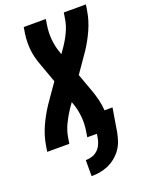

<svg xmlns="http://www.w3.org/2000/svg" viewBox="-174 -819 857 1126"><g transform="rotate(-20 254.5 -256.0)"><path d="M196 223V123Q214 123 233.5 117.5Q253 112 268 99Q283 86 292 68Q301 50 305 31L310 0H250L256 -37Q263 -81 259 -124Q255 -167 242 -205L235 -225L212 -192Q188 -156 169 -116.5Q150 -77 144 -37L138 0H0L6 -37Q15 -94 40 -150Q65 -206 99 -257L181 -375L139 -491Q130 -515 123 -540Q116 -565 113 -591Q110 -617 110.5 -644Q111 -671 115 -698L121 -735H259L253 -698Q246 -654 250 -611Q254 -568 267 -530L274 -510L297 -543Q322 -579 340.5 -618.5Q359 -658 365 -698L371 -735H509L503 -698Q494 -641 469 -585Q444 -529 410 -478L328 -360L370 -244Q381 -213 389 -180.5Q397 -148 399 -114H449L425 31Q420 57 411.5 83Q403 109 387 132Q371 155 348.5 173.5Q326 192 300.5 203Q275 214 248.5 218.5Q222 223 196 223Z"/></g></svg>

Font: Iosevka Term Curly Heavy
Style: Italic
Weight: 900
Italic angle: -9°
Designer: Belleve Invis
Foundry: Belleve Invis
Version: Version 32.3.0